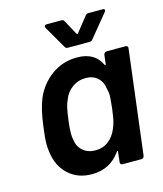

<svg xmlns="http://www.w3.org/2000/svg" viewBox="-107 -779 736 867"><g transform="rotate(-15 261.0 -345.5)"><path d="M423 -511H512Q517 -511 520 -507.5Q523 -504 522 -499L462 -12Q461 -7 457.5 -3.5Q454 0 449 0H360Q355 0 352 -3.5Q349 -7 350 -12L355 -59Q356 -63 354 -63.5Q352 -64 350 -61Q302 8 216 8Q151 8 107.5 -31.5Q64 -71 55 -138Q52 -156 52 -176Q52 -204 59 -256Q69 -337 89 -384Q115 -444 167 -481.5Q219 -519 286 -519Q368 -519 398 -455Q400 -452 402 -452.5Q404 -453 404 -457L409 -499Q410 -504 414 -507.5Q418 -511 423 -511ZM380 -255Q385 -302 385 -315Q385 -332 380 -349Q377 -379 355.5 -399Q334 -419 300 -419Q264 -419 236.5 -399Q209 -379 197 -347Q190 -332 185.5 -313.5Q181 -295 176 -256Q171 -221 171 -195Q171 -179 174 -164Q178 -132 201 -112Q224 -92 260 -92Q295 -92 320.5 -112Q346 -132 359 -164Q366 -179 370.5 -197.5Q375 -216 380 -255ZM182 -690Q182 -694 185 -696.5Q188 -699 193 -699H262Q272 -699 275 -691L312 -623Q314 -621 316 -621Q318 -621 319 -623L373 -691Q378 -699 387 -699H455Q464 -699 464 -693Q464 -688 460 -684L374 -579Q368 -572 359 -572H257Q249 -572 245 -579L184 -684Q182 -688 182 -690Z"/></g></svg>

Font: Barlow SemiBold
Style: Italic
Weight: 600
Italic angle: -7°
Designer: Jeremy Tribby
Foundry: Tribby Type
Version: Version 1.408